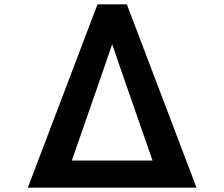

<svg xmlns="http://www.w3.org/2000/svg" viewBox="-20 -818 1040 890"><path d="M432 -798H568L891 52H109ZM687 -74 562 -433Q556 -452 547 -476.5Q538 -501 529.5 -526.5Q521 -552 513 -575Q505 -598 500 -613L438 -433L313 -74Z"/></svg>

Font: LINE Seed JP_TTF Bold
Style: Regular
Weight: 700
Designer: LINE & Fontrix & Fontworks
Version: Version 1.009